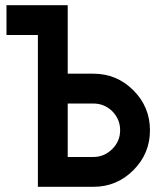

<svg xmlns="http://www.w3.org/2000/svg" viewBox="-20 -720 630 740"><path d="M5 -585H126V0H340Q430 0 494 -64Q558 -128 558 -218Q558 -308 494 -372Q430 -436 340 -436H241V-700H5ZM241 -321H340Q382 -321 413 -291Q443 -260 443 -218Q443 -176 413 -146Q382 -115 340 -115H241Z"/></svg>

Font: Unageo
Style: SemiBold
Weight: 600
Designer: Richard Sepsi
Foundry: Richard Sepsi
Version: Version 2.000